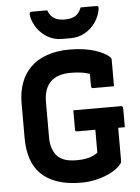

<svg xmlns="http://www.w3.org/2000/svg" viewBox="-63 -995 775 1063"><g transform="rotate(-5 325.0 -463.5)"><path d="M336 -383H601Q604 -383 606.5 -381.5Q609 -380 610.5 -377.5Q612 -375 612 -372V-265H347Q344 -265 342 -265.5Q340 -266 338.5 -267.5Q337 -269 336.5 -271Q336 -273 336 -276Q336 -303 336 -329.5Q336 -356 336 -383ZM346 -720Q389 -720 424.5 -714.5Q460 -709 487.5 -700Q515 -691 535 -680Q555 -669 566 -657Q570 -654 571 -650Q572 -646 572 -641Q572 -621 572 -595.5Q572 -570 572 -544.5Q572 -519 572 -496Q543 -496 514 -496Q485 -496 456 -496Q451 -496 448 -499Q445 -502 445 -507Q445 -520 445 -535Q445 -550 445 -567Q445 -584 445 -606L472 -563Q446 -578 413.5 -584.5Q381 -591 338 -591Q303 -591 275 -582Q247 -573 228 -554.5Q209 -536 199 -508Q189 -480 189 -442V-245Q189 -209 199 -182Q209 -155 225 -139Q241 -123 266.5 -114.5Q292 -106 334 -106Q361 -106 384 -110.5Q407 -115 423.5 -123Q440 -131 448 -138Q448 -171 448 -198Q448 -225 448 -251.5Q448 -278 448 -307H580L575 -283Q575 -231 575 -184.5Q575 -138 575 -84Q575 -77 574 -73Q573 -69 569 -65Q550 -40 514.5 -21Q479 -2 435 9Q391 20 346 20Q269 20 213.5 1Q158 -18 122.5 -53Q87 -88 70.5 -138.5Q54 -189 54 -251V-447Q54 -509 72.5 -559.5Q91 -610 127 -645.5Q163 -681 218 -700.5Q273 -720 346 -720ZM426 -947Q447 -947 468 -947Q489 -947 510 -947Q520 -947 523 -943Q526 -939 524 -927Q518 -890 495 -856.5Q472 -823 436.5 -802.5Q401 -782 357 -782H309Q265 -782 229.5 -802.5Q194 -823 171 -856.5Q148 -890 142 -927Q141 -939 143.5 -943Q146 -947 156 -947Q177 -947 198 -947Q219 -947 240 -947Q253 -914 275 -901Q297 -888 333 -888Q369 -888 391 -901Q413 -914 426 -947Z"/></g></svg>

Font: Recursive
Style: Bold
Weight: 700
Version: Version 1.085